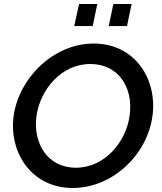

<svg xmlns="http://www.w3.org/2000/svg" viewBox="-20 -932 806 957"><path d="M350 -802H442L465 -912H374ZM522 -802H613L636 -912H545ZM342 5C542 5 714 -161 740 -354C765 -537 653 -715 447 -715C247 -715 75 -544 48 -355C23 -173 137 5 342 5ZM358 -96C215 -96 143 -221 162 -355C180 -483 284 -613 430 -613C572 -613 646 -494 626 -355C609 -228 505 -96 358 -96Z"/></svg>

Font: FIGSv2-sans-serif SmBold Italic
Style: Regular
Weight: 600
Italic angle: -12°
Designer: Matt McInerney, Pablo Impallari, Rodrigo Fuenzalida
Foundry: Matt McInerney, Pablo Impallari, Rodrigo Fuenzalida
Version: Version 4.020;hotconv 1.0.109;makeotfexe 2.5.65596